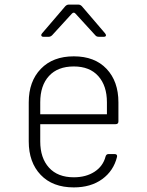

<svg xmlns="http://www.w3.org/2000/svg" viewBox="-20 -805 640 835"><path d="M301 10Q209 10 157 -44.5Q105 -99 105 -190V-360Q105 -451 157.5 -505.5Q210 -560 301 -560Q392 -560 443.5 -505.5Q495 -451 495 -360V-277Q495 -265 483 -265H155V-190Q155 -118 193 -76Q231 -34 301 -34Q354 -34 391 -58Q428 -82 439 -124Q442 -135 452 -135H478Q491 -135 489 -123Q474 -62 424.5 -26Q375 10 301 10ZM155 -308H445V-360Q445 -432 407.5 -474Q370 -516 301 -516Q231 -516 193 -474.5Q155 -433 155 -360ZM169 -645Q162 -645 160 -649.5Q158 -654 163 -660L264 -778Q271 -785 279 -785H321Q329 -785 336 -778L437 -660Q442 -654 440.5 -649.5Q439 -645 431 -645H410Q400 -645 395 -651L309 -745Q301 -755 292 -745L207 -652Q200 -645 192 -645Z"/></svg>

Font: Pitagon Sans Mono Thin
Style: Regular
Weight: 100
Monospace: yes
Designer: Travis Tran
Foundry: Pitagon
Version: Version 1.001; ttfautohint (v1.8.4.7-5d5b);gftools[0.9.26]